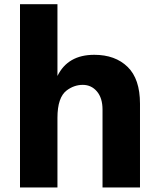

<svg xmlns="http://www.w3.org/2000/svg" viewBox="-20 -832 730 886"><path d="M72.3 33.2V-812.5H245.1V-481.4Q293 -579.1 415 -579.1Q511.7 -579.1 568.8 -523.4Q626 -467.8 626 -353.5V33.2H453.1V-326.2Q453.1 -379.9 427.2 -410.2Q401.4 -440.4 361.8 -440.4Q322.3 -440.4 288.1 -415Q245.1 -382.8 245.1 -288.1V33.2Z"/></svg>

Font: GenEi M Gothic v2 Heavy
Style: Regular
Weight: 800
Version: Version 2.0